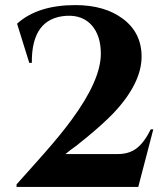

<svg xmlns="http://www.w3.org/2000/svg" viewBox="-20 -734 656 754"><path d="M95 -487 47 -641Q128 -714 276 -714Q391 -714 463 -660Q536 -605 536 -512Q536 -406 424 -288Q384 -247 326 -199Q307 -183 279 -161L268 -153L257 -145Q245 -135 237 -129H443Q487 -129 517 -152Q546 -174 572 -226H582L523 0H45V-10L71 -39L97 -68Q132 -107 153 -131Q219 -206 260 -262Q376 -419 376 -523Q376 -594 340 -635Q304 -675 242 -672Q103 -664 105 -487Z"/></svg>

Font: Cinzel Bold(RUS BY LYAJKA)
Style: Regular
Weight: 700
Designer: Natanael Gama
Version: Version 1.001;PS 001.001;hotconv 1.0.56;makeotf.lib2.0.21325